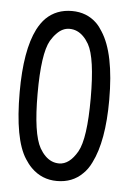

<svg xmlns="http://www.w3.org/2000/svg" viewBox="-45 -594 424 630"><g transform="rotate(5 166.5 -279.0)"><path d="M78 -279Q78 -147 104 -101Q112 -87 122 -77Q142 -57 168 -57Q202 -57 228 -102Q253 -146 253 -279Q253 -412 228 -456Q220 -470 210 -480Q190 -500 164 -500Q141 -500 122 -480Q112 -470 103 -455Q78 -411 78 -279ZM19 -279Q19 -417 55 -488Q67 -511 82 -526Q116 -559 167 -559Q216 -559 249 -527Q260 -516 269 -501Q314 -432 314 -279Q314 -143 277 -70Q266 -47 250 -32Q217 1 166 1Q116 1 81 -34Q69 -46 59 -62Q19 -124 19 -279Z"/></g></svg>

Font: Astronomicon
Style: Regular
Weight: 400
Version: Version 1.1